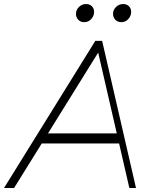

<svg xmlns="http://www.w3.org/2000/svg" viewBox="-73 -933 748 953"><path d="M-53 0 400 -730H434L602 0H569L409 -695L423 -686L-3 0ZM114 -221 123 -271H532L523 -221ZM345 -823Q326 -823 315 -835.5Q304 -848 304 -864Q304 -884 319 -898.5Q334 -913 354 -913Q372 -913 383 -902Q394 -891 394 -874Q394 -854 380 -838.5Q366 -823 345 -823ZM529 -823Q510 -823 499 -835.5Q488 -848 488 -864Q488 -884 503 -898.5Q518 -913 538 -913Q556 -913 567 -902Q578 -891 578 -874Q578 -854 564 -838.5Q550 -823 529 -823Z"/></svg>

Font: Savate ExtraLight
Style: Italic
Weight: 200
Italic angle: -11°
Designer: Max Esnée
Foundry: Plomb Type
Version: Version 2.000